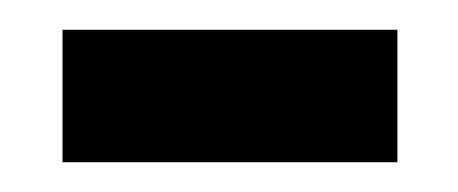

<svg xmlns="http://www.w3.org/2000/svg" viewBox="-20 -337 308 129"><path d="M22 -228H247V-317H22Z"/></svg>

Font: Noto Serif Devanagari Condensed SemiBold
Style: Regular
Weight: 600
Width: 3
Designer: Universal Thirst, Indian Type Foundry and the Monotype Design Team
Foundry: Monotype Imaging Inc.
Version: Version 2.004